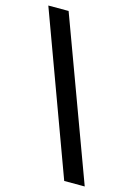

<svg xmlns="http://www.w3.org/2000/svg" viewBox="-131 -791 589 850"><g transform="rotate(15 163.5 -366.0)"><path d="M-18 -732 251 0H345L75 -732Z"/></g></svg>

Font: Rosario
Style: Bold
Weight: 700
Designer: Hector Gatti
Foundry: Omnibus Type
Version: Version 1.100